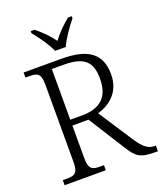

<svg xmlns="http://www.w3.org/2000/svg" viewBox="-166 -1037 965 1143"><g transform="rotate(-20 317.0 -465.5)"><path d="M263 -771H331C350 -816 396 -880 427 -918V-931H403C360 -896 327 -862 297 -822C267 -862 235 -896 191 -931H167V-918C198 -880 245 -816 263 -771ZM43 0H304V-32H278C232 -32 208 -41 208 -109V-318H310L454 -90C500 -17 521 0 624 0H634V-36H627C585 -36 558 -59 520 -115L377 -334C457 -358 529 -415 529 -526C529 -656 453 -714 282 -714H43V-682H70C117 -682 140 -672 140 -605V-109C140 -41 117 -32 70 -32H43ZM284 -355H208V-676H285C416 -676 458 -628 458 -524C458 -414 403 -355 284 -355Z"/></g></svg>

Font: Noto Serif Devanagari Light
Style: Regular
Weight: 300
Designer: Universal Thirst, Indian Type Foundry and the Monotype Design Team
Foundry: Monotype Imaging Inc.
Version: Version 2.004